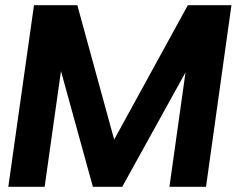

<svg xmlns="http://www.w3.org/2000/svg" viewBox="-20 -720 912 740"><path d="M12 0 111 -700H278L420 -182L704 -700H872L774 0H633L695 -441L451 0H338L215 -446L152 0Z"/></svg>

Font: Host Grotesk Black
Style: Italic
Weight: 900
Italic angle: -8°
Designer: Doğukan Karapınar based on Poppins by Indian Type Foundry, Jonny Pinhorn
Foundry: Element Type
Version: Version 1.000; ttfautohint (v1.8.4.7-5d5b);gftools[0.9.33]